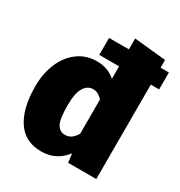

<svg xmlns="http://www.w3.org/2000/svg" viewBox="-182 -892 976 1039"><g transform="rotate(30 305.5 -372.0)"><path d="M611 -696V-590H559V0H383L376 -55Q319 20 225 20Q124 20 73 -57Q22 -134 22 -270Q22 -352 50 -416.5Q78 -481 128.5 -517.5Q179 -554 245 -554Q314 -554 361 -512V-590H237V-696H361V-764L559 -744V-696ZM361 -169V-383Q347 -398 333 -405.5Q319 -413 302 -413Q267 -413 246 -378.5Q225 -344 225 -268Q225 -180 242.5 -151Q260 -122 292 -122Q334 -122 361 -169Z"/></g></svg>

Font: Fira Sans Black
Style: Regular
Weight: 900
Designer: Carrois Corporate & Edenspiekermann AG
Foundry: Carrois Corporate GbR & Edenspiekermann AG
Version: Version 4.203